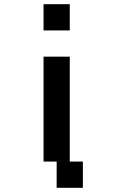

<svg xmlns="http://www.w3.org/2000/svg" viewBox="-20 -1020 540 915"><path d="M187.5 -750H312.5V-250H375V-125H250V-250H187.5ZM187.5 -1000H312.5V-875H187.5Z"/></svg>

Font: Amiga Topaz Unicode Rus
Style: Regular
Weight: 400
Designer: dMG of Trueschool and Divine Stylers
Foundry: dMG of Trueschool and Divine Stylers
Version: Version 1.1